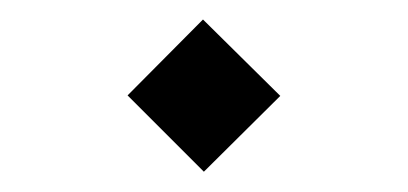

<svg xmlns="http://www.w3.org/2000/svg" viewBox="-20 -321 412 194"><path d="M263.2 -224.1 185.1 -301.3 108.9 -224.6 186 -147.5Z"/></svg>

Font: Vazirmatn ExtraLight
Style: Regular
Weight: 200
Designer: Saber Rastikerdar
Foundry: Saber Rastikerdar
Version: Version 33.003